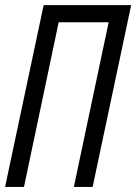

<svg xmlns="http://www.w3.org/2000/svg" viewBox="-20 -734 535 754"><path d="M0 0 151.4 -713.9H495.1L343.8 0H270L406.7 -646.5H210.4L74.2 0Z"/></svg>

Font: Open Sans Condensed
Style: Italic
Weight: 400
Width: 3
Italic angle: -12°
Designer: Monotype Design Team
Foundry: Monotype Imaging Inc.
Version: Version 3.000